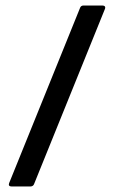

<svg xmlns="http://www.w3.org/2000/svg" viewBox="-20 -675 413 695"><path d="M22 0H90C96 0 101 -3 103 -8L360 -643C363 -651 358 -655 351 -655H282C276 -655 272 -652 270 -647L13 -12C10 -4 14 0 22 0Z"/></svg>

Font: Sofia Sans Cond SemiBold
Style: Regular
Weight: 600
Width: 3
Designer: Botio Nikoltchev, Ani Petrova
Foundry: lettersoup
Version: Version 4.100